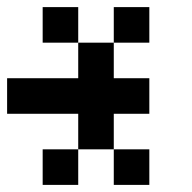

<svg xmlns="http://www.w3.org/2000/svg" viewBox="-20 -720 540 540"><path d="M0 -400V-500H200V-600H300V-500H400V-400H300V-300H200V-400ZM100 -200V-300H200V-200ZM100 -600V-700H200V-600ZM300 -200V-300H400V-200ZM300 -600V-700H400V-600Z"/></svg>

Font: GalmuriMono9 Regular
Style: Regular
Weight: 400
Designer: Lee Minseo (quiple)
Version: Version 2.399;hotconv 1.1.1;makeotfexe 2.6.0 DEVELOPMENT